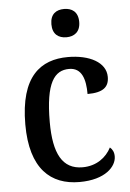

<svg xmlns="http://www.w3.org/2000/svg" viewBox="-54 -802 576 852"><g transform="rotate(-5 233.5 -375.5)"><path d="M264 -635C298 -635 326 -653 326 -698C326 -744 298 -761 264 -761C229 -761 202 -744 202 -698C202 -653 229 -635 264 -635ZM266 10C381 10 431 -45 431 -90C431 -109 424 -122 413 -131C391 -88 347 -54 285 -54C195 -54 157 -126 157 -266C157 -443 198 -494 263 -494C320 -494 335 -441 335 -376C405 -376 431 -399 431 -444C431 -509 358 -547 262 -547C141 -547 48 -480 48 -265C48 -67 138 10 266 10Z"/></g></svg>

Font: Noto Serif Lao SemiCondensed Medium
Style: Regular
Weight: 500
Width: 4
Designer: Monotype Design Team
Foundry: Monotype Imaging Inc.
Version: Version 2.003